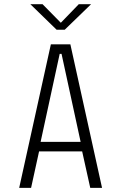

<svg xmlns="http://www.w3.org/2000/svg" viewBox="-20 -916 590 936"><path d="M477.5 0H420L380.5 -178H170.5L131.5 0H73.5L228 -700H323ZM271 -653.5 178 -224.5H373L280 -653.5ZM128 -895.5H187.5L276.5 -805L364 -895.5H424L295.5 -771H256Z"/></svg>

Font: Trispace SemiCondensed ExtraLight
Style: Regular
Weight: 200
Width: 4
Designer: Tyler Finck
Foundry: Etcetera Type Company
Version: Version 1.210; ttfautohint (v1.8.3)